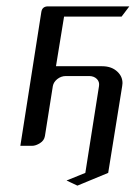

<svg xmlns="http://www.w3.org/2000/svg" viewBox="-20 -458 426 603"><path d="M43.9 0 109.9 -420.9Q112.8 -438 130.9 -438H386.2L361.8 -405.8H181.2L155.8 -250H300.8Q331.5 -250 349.6 -231.9Q364.7 -217.3 364.7 -196.8Q364.7 -193.8 363.8 -188L319.8 85L223.1 125L189 108.9L248 85L291 -188Q293 -201.2 284.2 -210Q274.9 -219.2 259.8 -219.2H187Q171.9 -219.2 159.7 -209.5Q148.4 -200.2 146 -188L121.1 -30.8Q118.7 -16.6 106 -8.8Q92.8 0 80.1 0Z"/></svg>

Font: Hhenum
Style: Italic
Weight: 400
Designer: T. Christopher White
Version: Version 1.0